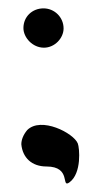

<svg xmlns="http://www.w3.org/2000/svg" viewBox="-20 -401 250 459"><path d="M36 -334C36 -311 58 -287 85 -287C111 -287 132 -310 132 -333C132 -360 110 -381 84 -381C57 -381 36 -361 36 -334ZM31 -56C34 -24 56 -3 91 -3C152 -3 125 50 146 35C176 13 170 -48 166 -58C156 -83 78 -123 45 -90C35 -78 31 -66 31 -56Z"/></svg>

Font: Snowfall
Style: Regular
Weight: 400
Designer: Jasper
Foundry: Cannot Into Space Fonts
Version: Version 0.9